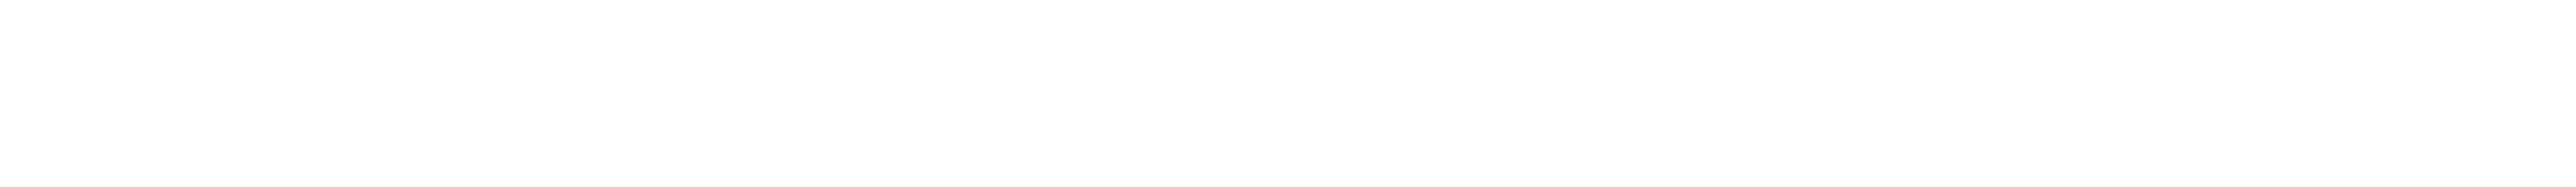

<svg xmlns="http://www.w3.org/2000/svg" viewBox="-20 -20 550 40"><path d="M10 0Z"/></svg>

Font: MewTooHand
Style: WideLta
Weight: 400
Designer: Mew Too, Robert Jablonski
Version: Version 0.77